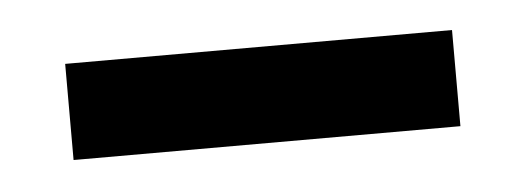

<svg xmlns="http://www.w3.org/2000/svg" viewBox="-24 -452 414 151"><g transform="rotate(-5 182.5 -377.0)"><path d="M30 -339.3V-415.2H335.4V-339.3Z"/></g></svg>

Font: Big Shoulders Stencil Text SC Thin
Style: Regular
Weight: 100
Designer: Patric King
Foundry: XO Type Co
Version: Version 2.001